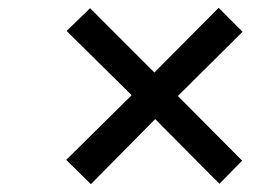

<svg xmlns="http://www.w3.org/2000/svg" viewBox="-20 -587 670 490"><path d="M212 -117 149 -179 316 -344 150 -508 210 -566 374 -402 538 -567 599 -506 434 -342 598 -177 540 -118 376 -283Z"/></svg>

Font: Overpass
Style: Italic
Weight: 400
Italic angle: -10°
Designer: Delve Withrington, Dave Bailey, Thomas Jockin
Foundry: Delve Fonts LLC
Version: Version 4.000